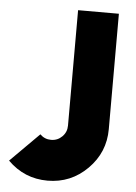

<svg xmlns="http://www.w3.org/2000/svg" viewBox="-52 -740 565 797"><g transform="rotate(5 230.5 -342.0)"><path d="M241 -700V-219Q241 -192 222 -173Q203 -154 176 -154Q149 -154 130 -173L10 -53Q79 16 176 16Q273 16 342 -53Q411 -122 411 -219V-700Z"/></g></svg>

Font: Unageo
Style: Black
Weight: 900
Designer: Richard Sepsi
Foundry: Richard Sepsi
Version: Version 2.000